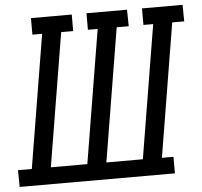

<svg xmlns="http://www.w3.org/2000/svg" viewBox="-69 -789 889 844"><g transform="rotate(-5 375.5 -367.5)"><path d="M-16 0 -17 -74H44L141 -662H98V-735H278V-662H225L128 -74H289L386 -662H343V-735H522L523 -662H470L373 -74H534L631 -662H588V-735H767L768 -662H715L618 -73H669V0Z"/></g></svg>

Font: Iosevka Etoile
Style: Italic
Weight: 400
Italic angle: -9°
Designer: Belleve Invis
Foundry: Belleve Invis
Version: Version 22.1.2; ttfautohint (v1.8.4)